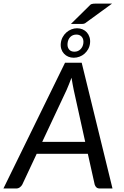

<svg xmlns="http://www.w3.org/2000/svg" viewBox="-52 -1074 704 1094"><path d="M0 0ZM589 0H517Q504.5 0 497.5 -6.2Q490.5 -12.5 487.5 -22.5L448.5 -197.5H157L75 -22.5Q70.5 -13.5 61.2 -6.8Q52 0 40.5 0H-32.5L318.5 -716.5H413.5ZM188.5 -265.5H433.5L368 -562Q365.5 -575.5 362 -593Q358.5 -610.5 355.5 -631Q348 -610.5 340.5 -592.8Q333 -575 327.5 -561.5ZM294.5 -828Q296.5 -846.5 305 -862.2Q313.5 -878 326.2 -889.2Q339 -900.5 354.8 -906.8Q370.5 -913 387 -913Q404 -913 418.5 -906.8Q433 -900.5 443 -889.2Q453 -878 458 -862.2Q463 -846.5 461 -828Q459 -809.5 450.5 -794.2Q442 -779 429.5 -768Q417 -757 401 -751Q385 -745 368 -745Q351.5 -745 337.2 -751Q323 -757 312.8 -768Q302.5 -779 297.5 -794.2Q292.5 -809.5 294.5 -828ZM333 -828Q330.5 -807 340.8 -793.2Q351 -779.5 372 -779.5Q392.5 -779.5 406.5 -793.2Q420.5 -807 423 -828Q425.5 -850.5 414.2 -863.8Q403 -877 383.5 -877Q362.5 -877 349 -863.8Q335.5 -850.5 333 -828ZM586.5 -1053.5 441 -947.5Q433 -940.5 426.8 -939Q420.5 -937.5 410.5 -937.5H352L453.5 -1037.5Q462.5 -1048.5 470.5 -1051Q478.5 -1053.5 493.5 -1053.5Z"/></svg>

Font: Lato
Style: Italic
Weight: 400
Italic angle: -7°
Designer: Lukasz Dziedzic
Foundry: tyPoland Lukasz Dziedzic
Version: Version 2.007; 2014-02-27